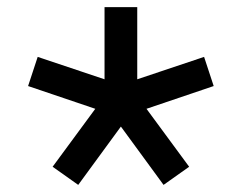

<svg xmlns="http://www.w3.org/2000/svg" viewBox="-20 -568 680 540"><path d="M200 -48 128 -99 248 -262 59 -326 86 -408 274 -345V-548H366V-345L554 -408L581 -326L392 -262L512 -99L440 -48L320 -212Z"/></svg>

Font: Writer Medium
Style: Regular
Weight: 500
Monospace: yes
Designer: Mike Abbink, Paul van der Laan, Pieter van Rosmalen
Foundry: Bold Monday
Version: Version 2.001 2020